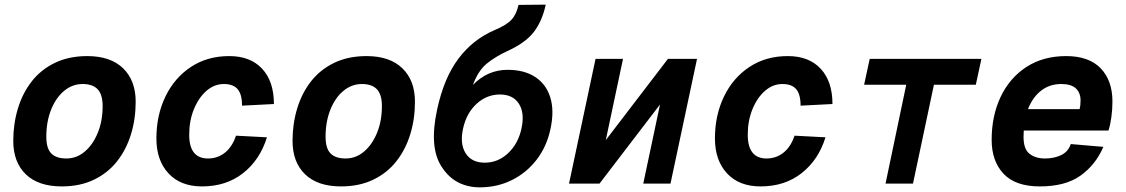

<svg xmlns="http://www.w3.org/2000/svg" viewBox="-20 -789 4840 825"><path d="M245 12Q145 12 91 -40Q37 -92 37 -184Q37 -257 57 -323Q77 -389 116.5 -439.5Q156 -490 216 -519Q276 -548 355 -548Q455 -548 509 -495.5Q563 -443 563 -352Q563 -278 543 -212.5Q523 -147 483.5 -96.5Q444 -46 384 -17Q324 12 245 12ZM265 -108Q309 -108 344 -137.5Q379 -167 400 -218Q421 -269 421 -333Q421 -383 399.5 -405.5Q378 -428 335 -428Q291 -428 255.5 -398.5Q220 -369 199.5 -317.5Q179 -266 179 -202Q179 -151 200.5 -129.5Q222 -108 265 -108Z M848 12Q756 12 704 -44Q652 -100 652 -194Q652 -294 691 -374.5Q730 -455 800.5 -501.5Q871 -548 965 -548Q1056 -548 1106.5 -493.5Q1157 -439 1157 -342L1020 -335Q1020 -384 1001 -406Q982 -428 942 -428Q901 -428 867.5 -399Q834 -370 813.5 -320.5Q793 -271 793 -210Q793 -108 874 -108Q915 -108 946.5 -133Q978 -158 994 -206L1127 -199Q1097 -102 1024.5 -45Q952 12 848 12Z M1445 12Q1345 12 1291 -40Q1237 -92 1237 -184Q1237 -257 1257 -323Q1277 -389 1316.5 -439.5Q1356 -490 1416 -519Q1476 -548 1555 -548Q1655 -548 1709 -495.5Q1763 -443 1763 -352Q1763 -278 1743 -212.5Q1723 -147 1683.5 -96.5Q1644 -46 1584 -17Q1524 12 1445 12ZM1465 -108Q1509 -108 1544 -137.5Q1579 -167 1600 -218Q1621 -269 1621 -333Q1621 -383 1599.5 -405.5Q1578 -428 1535 -428Q1491 -428 1455.5 -398.5Q1420 -369 1399.5 -317.5Q1379 -266 1379 -202Q1379 -151 1400.5 -129.5Q1422 -108 1465 -108Z M2042 16Q1990 16 1948.5 -5.5Q1907 -27 1878 -72Q1823 -155 1858 -317Q1887 -453 1949.5 -536.5Q2012 -620 2106 -660Q2156 -681 2177.5 -704Q2199 -727 2208 -768L2325 -769Q2309 -696 2272.5 -650Q2236 -604 2161 -570Q2109 -546 2072 -516Q2035 -486 2012 -424Q2075 -489 2161 -489Q2233 -489 2280 -458Q2327 -427 2344.5 -370.5Q2362 -314 2346 -238Q2330 -160 2286 -103Q2242 -46 2179 -15Q2116 16 2042 16ZM2063 -90Q2120 -90 2163.5 -131Q2207 -172 2221 -238Q2235 -304 2209.5 -343.5Q2184 -383 2128 -383Q2072 -383 2028.5 -343.5Q1985 -304 1970 -238Q1955 -172 1980.5 -131Q2006 -90 2063 -90Z M2425 0 2539 -536H2657L2583 -187L2850 -536H2975L2861 0H2744L2816 -340L2556 0Z M3248 12Q3156 12 3104 -44Q3052 -100 3052 -194Q3052 -294 3091 -374.5Q3130 -455 3200.5 -501.5Q3271 -548 3365 -548Q3456 -548 3506.5 -493.5Q3557 -439 3557 -342L3420 -335Q3420 -384 3401 -406Q3382 -428 3342 -428Q3301 -428 3267.5 -399Q3234 -370 3213.5 -320.5Q3193 -271 3193 -210Q3193 -108 3274 -108Q3315 -108 3346.5 -133Q3378 -158 3394 -206L3527 -199Q3497 -102 3424.5 -45Q3352 12 3248 12Z M3785 0 3874 -425H3693L3717 -536H4197L4173 -425H3993L3903 0Z M4448 12Q4343 12 4292 -42.5Q4241 -97 4241 -188Q4241 -291 4279.5 -372.5Q4318 -454 4390 -501Q4462 -548 4561 -548Q4659 -548 4709.5 -495.5Q4760 -443 4760 -353Q4760 -319 4755.5 -286Q4751 -253 4743 -228H4379Q4378 -215 4378 -201Q4378 -148 4404 -128Q4430 -108 4470 -108Q4509 -108 4539.5 -122.5Q4570 -137 4581 -170L4721 -158Q4688 -81 4623 -34.5Q4558 12 4448 12ZM4540 -428Q4490 -428 4453.5 -399.5Q4417 -371 4397 -320H4619Q4621 -328 4622 -336.5Q4623 -345 4623 -358Q4623 -390 4603 -409Q4583 -428 4540 -428Z"/></svg>

Font: Geist Mono
Style: Bold Italic
Weight: 700
Italic angle: -12°
Monospace: yes
Designer: Basement.studio, Andrés Briganti, Mateo Zaragoza
Foundry: Basement.studio, Vercel, Andrés Briganti, Guido Ferreyra, Mateo Zaragoza
Version: Version 1.500; ttfautohint (v1.8.4.7-5d5b)